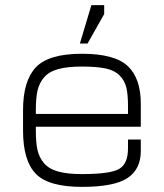

<svg xmlns="http://www.w3.org/2000/svg" viewBox="-20 -720 640 750"><path d="M300 -510Q170 -510 120 -457Q70 -404 70 -290V-250H120V-290Q120 -337 126.5 -366Q133 -395 152 -417.5Q171 -440 207 -450Q243 -460 300 -460Q358 -460 393 -452.5Q428 -445 447.5 -425Q467 -405 473.5 -378Q480 -351 480 -305V-225H530V-315Q530 -414 479 -462Q428 -510 300 -510ZM300 -40Q243 -40 207 -50Q171 -60 152 -82.5Q133 -105 126.5 -134Q120 -163 120 -210V-250H70V-210Q70 -93 119.5 -41.5Q169 10 300 10Q426 10 478 -24.5Q530 -59 530 -130V-175H480V-140Q480 -81 446 -60.5Q412 -40 300 -40ZM100 -225H530V-275H100ZM292 -550H322L387 -665V-700H337Z"/></svg>

Font: Millimetre
Style: Light
Weight: 200
Designer: Jérémy Landes
Version: Version 1.0